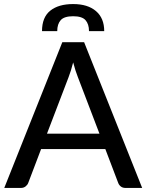

<svg xmlns="http://www.w3.org/2000/svg" viewBox="-20 -926 722 946"><path d="M680.5 0H598.5Q584.5 0 575.5 -7Q566.5 -14 562.5 -24.5L499 -191.5H182.5L119 -24.5Q115.5 -15 106 -7.5Q96.5 0 83 0H1L287 -718H394.5ZM470 -267.5 363.5 -546.5Q352 -575 340.5 -618.5Q329.5 -575 318 -546L211.5 -267.5ZM493.5 -772.5H418.5Q418.5 -807.5 401.2 -826.8Q384 -846 340.5 -846Q296.5 -846 279.2 -826.8Q262 -807.5 262 -772.5H187Q187 -841 227.8 -873.5Q268.5 -906 340.5 -906Q412.5 -906 453 -871.2Q493.5 -836.5 493.5 -772.5Z"/></svg>

Font: Verano Sans Medium
Style: Regular
Weight: 500
Designer: Lukasz Dziedzic with Adam Twardoch and Botio Nikoltchev
Foundry: tyPoland Lukasz Dziedzic
Version: Version 3.001;December 28, 2019;FontCreator 12.0.0.2547 64-b